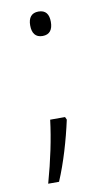

<svg xmlns="http://www.w3.org/2000/svg" viewBox="-79 -580 417 750"><g transform="rotate(-10 129.0 -205.5)"><path d="M129 -443C157 -443 170 -461 170 -492C170 -522 158 -540 129 -540C101 -540 88 -522 88 -492C88 -461 101 -443 129 -443ZM160 -116H101C92 -42 75 40 50 129H93C123 59 148 -27 165 -105Z"/></g></svg>

Font: Noto Sans Devanagari Condensed Light
Style: Regular
Weight: 300
Width: 3
Designer: Jelle Bosma - Monotype Design Team
Foundry: Monotype Imaging Inc.
Version: Version 2.004